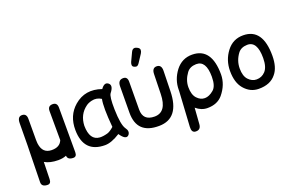

<svg xmlns="http://www.w3.org/2000/svg" viewBox="-110 -1201 2845 1848"><g transform="rotate(-20 1312.5 -276.5)"><path d="M437 37.6Q378.9 37.6 376 -6.3Q341.3 8.8 293 8.8Q208.5 8.3 155.3 -22.9L150.9 151.9Q149.9 197.3 116.2 197.3Q54.2 197.3 54.7 148.9L61.5 -184.6Q61.5 -184.6 62.5 -223.1L64.5 -453.6Q64.9 -519 111.3 -518.6Q158.2 -518.1 157.7 -462.4L157.2 -249Q157.2 -234.9 158.2 -222.2Q159.7 -215.3 159.7 -206.5Q173.8 -106 264.6 -104Q350.1 -102.1 375.5 -166L374.5 -464.8Q374.5 -517.6 426.3 -516.6Q471.2 -515.6 471.2 -463.9L471.7 -7.8Q471.7 37.6 437 37.6Z M766.1 27.3Q547.9 27.3 545.4 -207Q543.9 -355.5 646 -443.4Q764.6 -545.4 923.8 -489.7Q963.4 -545.9 999 -518.1Q1036.6 -488.8 986.3 -425.3Q964.8 -398.4 967.8 -266.1Q971.7 -105 1003.9 -60.1Q1034.7 -19 1008.8 12.7Q974.6 49.8 920.9 -29.8Q831.1 27.3 766.1 27.3ZM822.8 -70.8Q851.6 -79.1 890.6 -114.3Q871.6 -324.2 888.7 -401.9Q841.3 -431.6 789.6 -418.9Q753.4 -410.2 731.9 -394Q645 -331.1 640.6 -216.3Q642.1 -66.9 743.2 -60.1Q776.4 -58.1 822.8 -70.8Z M1337.4 -604Q1321.8 -581.1 1308.1 -581.1Q1294.4 -581.1 1281.2 -588.9Q1268.1 -596.7 1268.1 -611.6Q1268.1 -626.5 1274.9 -641.1L1314.9 -726.1Q1328.1 -755.4 1351.1 -755.4Q1363.3 -755.4 1381.8 -744.6Q1400.4 -733.9 1400.4 -717Q1400.4 -700.2 1389.2 -683.1ZM1533.2 -245.6Q1527.3 28.8 1319.3 31.2Q1090.8 34.2 1091.8 -185.5L1093.8 -456.5Q1094.7 -515.1 1140.6 -519.5Q1192.4 -524.4 1191.4 -465.3L1189.5 -184.1Q1188.5 -68.4 1307.6 -68.4Q1432.6 -68.4 1436.5 -252.9L1441.4 -453.6Q1442.4 -516.6 1489.3 -516.6Q1539.1 -516.6 1538.1 -453.6Z M1849.1 -505.4Q2046.4 -503.9 2046.4 -231Q2045.9 -127.4 1971.2 -36.6Q1916 28.8 1814.5 28.8Q1751.5 28.8 1698.2 -17.1L1686 148.9Q1681.6 206.1 1626.5 201.7Q1587.9 198.2 1591.3 141.1L1612.3 -212.4Q1612.3 -216.3 1612.8 -219.7Q1612.8 -225.1 1612.8 -231Q1612.8 -334 1678.2 -420.9Q1744.6 -506.3 1849.1 -505.4ZM1853 -405.8Q1789.1 -404.3 1757.3 -361.3Q1708.5 -294.9 1708.5 -222.2Q1708.5 -145 1743.7 -107.4Q1778.3 -69.8 1822.8 -69.8Q1866.7 -69.8 1913.6 -109.4Q1955.6 -144.5 1955.6 -240.7Q1955.6 -408.2 1853 -405.8Z M2378.9 -412.6Q2314.9 -411.1 2283.2 -368.2Q2234.4 -301.8 2234.4 -222.2Q2234.4 -145.5 2269.5 -107.4Q2305.7 -68.4 2352.5 -68.4Q2405.8 -68.4 2442.4 -107.4Q2481 -148.9 2481.4 -240.7Q2481.9 -414.6 2378.9 -412.6ZM2375 -512.2Q2572.8 -510.7 2572.3 -231Q2571.8 -111.8 2519.5 -49.8Q2460.9 24.9 2340.8 23.9Q2253.9 23.4 2193.4 -48.3Q2138.7 -113.3 2138.7 -231Q2138.7 -342.3 2204.1 -428.2Q2268.6 -513.2 2375 -512.2Z"/></g></svg>

Font: Comic Relief LRS
Style: Regular
Weight: 400
Designer: Jeff Davis
Foundry: Loudifier
Version: Version 1.0